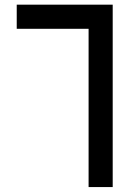

<svg xmlns="http://www.w3.org/2000/svg" viewBox="-20 -500 540 801"><path d="M450.2 -480.5Q316.4 -480.5 49.8 -480.5Q49.8 -446.3 49.8 -379.9Q150.4 -379.9 349.6 -379.9Q349.6 -160.2 349.6 280.3Q383.8 280.3 450.2 280.3Q450.2 26.4 450.2 -480.5Z"/></svg>

Font: Alibu-Mazigh Belkasim 1
Style: Bold
Weight: 400
Designer: Mazigh Moubarik Belkasim
Version: Version 1.0